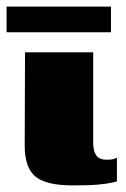

<svg xmlns="http://www.w3.org/2000/svg" viewBox="-47 -558 383 583"><path d="M175 5Q93 5 60.5 -22Q28 -49 28 -116L29 -399H236V-124Q236 -99 245.5 -86Q255 -73 276 -73Q293 -73 299.5 -75.5Q306 -78 308 -79V-7Q303 -6 290.5 -3Q278 0 251 2.5Q224 5 175 5ZM-27 -460V-538H290V-460Z"/></svg>

Font: Genos Thin Black
Style: Regular
Weight: 900
Version: Version 1.010